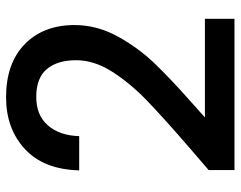

<svg xmlns="http://www.w3.org/2000/svg" viewBox="-98 -686 774 617"><g transform="rotate(-90 288.5 -377.0)"><path d="M123 -155Q219 -238 274.5 -291.5Q330 -345 367 -403Q404 -461 404 -519Q404 -579 375.5 -613Q347 -647 286 -647Q227 -647 194.5 -609.5Q162 -572 160 -509H50Q53 -623 118.5 -683.5Q184 -744 285 -744Q394 -744 455.5 -684Q517 -624 517 -524Q517 -452 480.5 -385.5Q444 -319 393.5 -266.5Q343 -214 265 -145L220 -105H537V-10H51V-93Z"/></g></svg>

Font: Poppins Medium A&M
Style: Regular
Weight: 500
Designer: Ninad Kale (Devanagari), Jonny Pinhorn (Latin)
Foundry: Indian Type Foundry
Version: 4.004